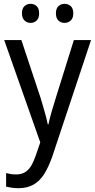

<svg xmlns="http://www.w3.org/2000/svg" viewBox="-20 -746 499 1006"><path d="M2 -536H92L193 -232Q200 -208 207 -184.5Q214 -161 220 -138.5Q226 -116 230 -95H234Q239 -121 249.5 -157.5Q260 -194 272 -232L367 -536H457L253 77Q235 128 212 165Q189 202 156 221Q123 240 77 240Q57 240 41 237.5Q25 235 12 232V161Q23 164 36.5 166Q50 168 64 168Q91 168 110 157Q129 146 142.5 124Q156 102 167 70L191 0ZM95 -676Q95 -702 108.5 -714Q122 -726 140 -726Q159 -726 172 -714Q185 -702 185 -676Q185 -651 172 -638.5Q159 -626 140 -626Q122 -626 108.5 -638.5Q95 -651 95 -676ZM273 -676Q273 -702 286.5 -714Q300 -726 318 -726Q337 -726 350.5 -714Q364 -702 364 -676Q364 -651 350.5 -638.5Q337 -626 318 -626Q299 -626 286 -638.5Q273 -651 273 -676Z"/></svg>

Font: Noto Sans Thai SemiCondensed
Style: Regular
Weight: 400
Width: 4
Designer: Monotype Design Team
Foundry: Monotype Imaging Inc.
Version: Version 2.001